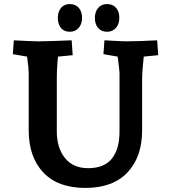

<svg xmlns="http://www.w3.org/2000/svg" viewBox="-20 -908 841 943"><path d="M121 -268V-549Q121 -572 113 -630L43 -642L48 -710Q138 -705 167 -705Q212 -705 332 -710L337 -637L265 -630Q259 -575 259 -519V-262Q259 -182 299 -132Q339 -82 413 -82Q492 -82 529.5 -129Q567 -176 567 -262V-549Q567 -560 558 -630L488 -642L493 -710Q578 -705 602 -705Q657 -705 752 -710L757 -637L686 -630Q678 -558 678 -519V-268Q678 -137 606 -61Q534 15 399 15Q264 15 192.5 -61Q121 -137 121 -268ZM446 -820Q446 -850 462 -869Q478 -888 506 -888Q534 -888 550 -869.5Q566 -851 566 -820Q566 -790 549.5 -771Q533 -752 506 -752Q478 -752 462 -770.5Q446 -789 446 -820ZM264 -820Q264 -850 279.5 -869Q295 -888 323 -888Q351 -888 367 -869.5Q383 -851 383 -820Q383 -790 366.5 -771Q350 -752 323 -752Q295 -752 279.5 -770.5Q264 -789 264 -820Z"/></svg>

Font: Andada Pro ExtraBold
Style: Regular
Weight: 800
Designer: Carolina Giovagnoli
Foundry: Huerta Tipografica
Version: Version 3.005; ttfautohint (v1.8.4)